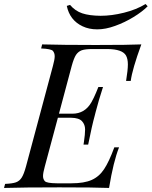

<svg xmlns="http://www.w3.org/2000/svg" viewBox="-55 -927 748 947"><path d="M575.7 -609.4Q575.7 -636.7 566.4 -653.3Q548.3 -684.6 475.1 -685.1H401.9Q366.2 -685.1 348.6 -679.2Q331.1 -672.9 319.8 -656.2Q309.1 -639.6 298.8 -602.1L235.8 -366.2H301.8Q363.3 -366.2 395.5 -421.9Q408.2 -444.3 418.9 -470.2Q429.2 -496.6 430.2 -498H453.1Q431.6 -432.1 416.5 -373.5L412.1 -356Q398.9 -309.1 379.9 -213.9H356.9L358.9 -226.6Q364.7 -264.6 364.7 -288.6Q364.7 -312.5 349.6 -329.1Q334.5 -345.7 295.9 -346.2H230.5L166 -106Q157.2 -74.2 157.2 -58.6Q157.2 -43 166.5 -33.2Q175.8 -23.4 225.1 -22.9H297.9Q360.4 -22.9 397.5 -39.6Q434.6 -56.2 458.5 -92.8Q482.9 -129.4 508.8 -200.2H532.2Q504.4 -130.4 482.9 0Q415 -2.9 238.3 -2.9Q61.5 -2.9 -35.2 0L-29.8 -20Q6.3 -21.5 23.9 -27.8Q41.5 -34.2 52.2 -51.3Q63 -68.4 73.2 -106L206.1 -602.1Q214.8 -633.8 214.8 -649.4Q214.8 -665 206.1 -675.8Q197.3 -686 147.9 -688L152.8 -708Q251 -705.1 417 -705.1Q583 -705.1 642.1 -708Q597.2 -585 589.8 -527.8H566.9Q575.7 -581.5 575.7 -609.4ZM352.1 -797.4Q289.1 -827.1 274.4 -897.9L290.5 -902.8Q315.4 -873 350.6 -861.3Q385.7 -849.6 440.9 -849.1Q496.1 -849.1 556.6 -864.3Q617.2 -879.4 663.1 -907.2L673.3 -896Q646.5 -869.1 603.5 -842.8Q560.5 -816.4 512.7 -799.3Q465.8 -782.2 424.8 -782.2Q383.8 -782.2 352.1 -797.4Z"/></svg>

Font: PlayfairDisplaySC-Italic
Style: Italic
Weight: 400
Italic angle: -14°
Designer: Claus Eggers Sørensen
Foundry: Claus Eggers Sørensen
Version: Version 1.004;PS 001.004;hotconv 1.0.70;makeotf.lib2.5.58329